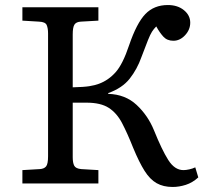

<svg xmlns="http://www.w3.org/2000/svg" viewBox="-20 -729 818 763"><path d="M666 14Q629 14 602.5 -1Q576 -16 554.5 -50Q533 -84 509 -142Q486 -200 465 -240Q444 -280 412 -300.5Q380 -321 324 -321H269V-104Q269 -82 275 -70.5Q281 -59 303 -57L371 -53V0H69V-53L138 -57Q155 -58 163 -67.5Q171 -77 171 -108V-596Q171 -617 165.5 -629.5Q160 -642 135 -643L69 -647V-700H371V-647L301 -643Q283 -642 276 -631.5Q269 -621 269 -592V-382Q313 -383 335 -386.5Q357 -390 373 -396Q411 -410 439.5 -442Q468 -474 493 -549Q523 -637 557.5 -673Q592 -709 647 -709Q686 -709 711 -688.5Q736 -668 736 -639Q736 -611 715.5 -589Q695 -567 669 -567Q644 -567 629 -583.5Q614 -600 601 -624Q591 -614 584 -603Q577 -592 568 -569.5Q559 -547 542 -502Q525 -454 495.5 -416.5Q466 -379 410 -359V-356Q478 -354 523 -312Q568 -270 592 -211Q623 -134 648.5 -93.5Q674 -53 709 -53Q719 -53 732.5 -56Q746 -59 756 -64L768 -24Q745 -3 718.5 5.5Q692 14 666 14Z"/></svg>

Font: Literata 7pt
Style: Regular
Weight: 400
Designer: Latin by Veronika Burian and Jose Scaglione. Greek by Irene Vlachou. Cyrillic by Vera Evstafieva.
Foundry: TypeTogether
Version: Version 3.002